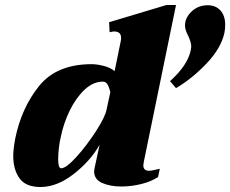

<svg xmlns="http://www.w3.org/2000/svg" viewBox="-20 -737 922 769"><path d="M33 -113Q33 -138 41 -182Q66 -305 136.5 -392.5Q207 -480 347 -480Q368 -480 395.5 -473Q423 -466 439 -452L464 -574Q465 -578 465 -585Q465 -611 437 -611Q432 -611 419 -608L417 -648L647 -717H685L556 -89Q554 -79 554 -75Q554 -53 577 -53Q586 -53 599.5 -56.5Q613 -60 620 -61L613 -28Q586 -10 546 0Q506 10 466 10Q422 10 389.5 -4Q357 -18 357 -51Q357 -55 359 -65L379 -157Q341 -91 274.5 -39.5Q208 12 142 12Q83 12 58 -23Q33 -58 33 -113ZM661 -412Q732 -476 744 -536Q746 -546 746 -550Q746 -567 734 -593Q721 -617 721 -635Q721 -666 747.5 -691Q774 -716 812 -716Q844 -716 863 -695Q882 -674 882 -637Q882 -623 879 -606Q866 -545 808.5 -484Q751 -423 685 -384ZM407 -299 422 -368Q417 -388 410.5 -399Q404 -410 392 -410Q353 -410 318.5 -377.5Q284 -345 259 -293.5Q234 -242 223 -186Q219 -171 216 -145.5Q213 -120 213 -99Q213 -63 225 -63Q245 -63 286.5 -109Q328 -155 365 -212.5Q402 -270 407 -299Z"/></svg>

Font: Taviraj Black
Style: Italic
Weight: 900
Italic angle: -12°
Designer: Katatrad Team
Foundry: CadsonDemak
Version: Version 1.001